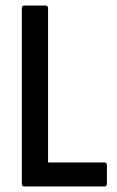

<svg xmlns="http://www.w3.org/2000/svg" viewBox="-20 -675 423 695"><path d="M68 0Q59 0 59 -10V-645Q59 -655 68 -655H145Q150 -655 152 -652Q154 -649 154 -645V-87H358Q367 -87 367 -76V-10Q367 0 358 0Z"/></svg>

Font: Sofia Sans Condensed SemiBold
Style: Regular
Weight: 600
Designer: Botio Nikoltchev, Ani Petrova
Foundry: lettersoup
Version: Version 4.101